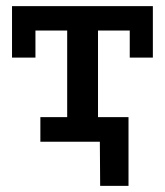

<svg xmlns="http://www.w3.org/2000/svg" viewBox="-20 -460 535 623"><path d="M305 143 304 0H208V-80H397V143ZM19 -440H476V-273H401V-361H298V-80H384V0H111V-80H198V-361H95V-273H19Z"/></svg>

Font: Podkova SemiBold
Style: Regular
Weight: 600
Designer: Ilya Yudin
Foundry: Cyreal (www.cyreal.org)
Version: Version 2.103